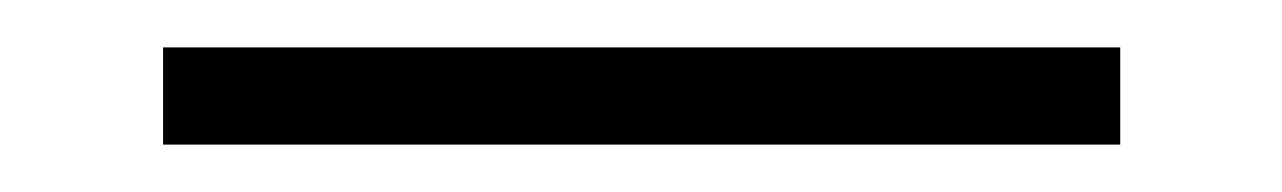

<svg xmlns="http://www.w3.org/2000/svg" viewBox="-20 -20 541 81"><path d="M48.8 0V41H452.6V0Z"/></svg>

Font: Estedad ExtraLight
Style: Regular
Weight: 200
Designer: Amin Abedi
Version: Version 7.3